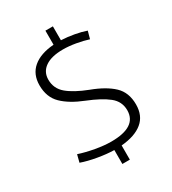

<svg xmlns="http://www.w3.org/2000/svg" viewBox="-216 -918 1016 1135"><g transform="rotate(-30 292.5 -350.0)"><path d="M278 105V10Q228 9 167.5 -1.5Q107 -12 62 -28L75 -79Q123 -63 182 -52.5Q241 -42 288 -42Q462 -42 462 -156Q462 -216 414 -254Q366 -292 276 -328Q185 -364 135.5 -412.5Q86 -461 86 -542Q86 -617 136 -659.5Q186 -702 278 -709V-805H329V-710Q372 -708 416.5 -700Q461 -692 495 -680L481 -629Q444 -641 398 -649Q352 -657 312 -657Q233 -657 190.5 -627.5Q148 -598 148 -545Q148 -484 194.5 -445Q241 -406 329 -372Q423 -337 473.5 -289.5Q524 -242 524 -160Q524 -83 473.5 -41.5Q423 0 329 8V105Z"/></g></svg>

Font: Georama Light
Style: Regular
Weight: 300
Designer: Jean-Baptiste Levee
Foundry: Production Type
Version: Version 1.000